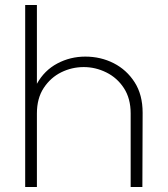

<svg xmlns="http://www.w3.org/2000/svg" viewBox="-20 -750 673 770"><path d="M81 0V-730H128V-414Q158 -468 210 -495.5Q262 -523 322 -523Q384 -523 436 -496.5Q488 -470 520 -420Q552 -370 552 -298L551 0H504V-295Q504 -355 477 -396.5Q450 -438 406.5 -459.5Q363 -481 316 -481Q268 -481 225.5 -460Q183 -439 155.5 -397.5Q128 -356 128 -295V0Z"/></svg>

Font: MuseoModerno ExtraLight
Style: Regular
Weight: 200
Designer: Pablo Cosgaya, Héctor Gatti, Marcela Romero, and the Authors of The MuseoModerno Project.
Foundry: Omnibus-Type Team
Version: Version 1.001